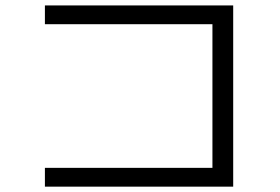

<svg xmlns="http://www.w3.org/2000/svg" viewBox="-20 -717 1040 714"><path d="M147 -696.8H847.2V-22.9H147V-92.8H770V-627H147Z"/></svg>

Font: WebKoruri
Style: Regular
Weight: 400
Foundry: lindwurm / mohemohe
Version: Version 1.00